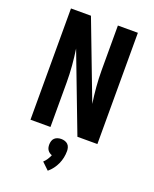

<svg xmlns="http://www.w3.org/2000/svg" viewBox="-178 -833 956 1192"><g transform="rotate(20 300.0 -237.0)"><path d="M211 0H79V-735H211L406 -223Q398 -277 393.5 -331.5Q389 -386 389 -441V-735H521V0H389L194 -512Q202 -458 206.5 -403.5Q211 -349 211 -294ZM288 261 242 217Q254 206 263.5 191.5Q273 177 279 162Q270 159 262.5 153.5Q255 148 250 140.5Q245 133 243 124Q241 115 241 105Q241 94 244.5 82Q248 70 256.5 62Q265 54 276.5 50.5Q288 47 300 47Q312 47 323.5 50.5Q335 54 343.5 62Q352 70 355.5 82Q359 94 359 105Q359 128 354.5 149.5Q350 171 341 191Q332 211 318.5 229Q305 247 288 261Z"/></g></svg>

Font: Iosevka Extrabold Extended
Style: Regular
Weight: 800
Width: 7
Monospace: yes
Designer: Belleve Invis
Foundry: Belleve Invis
Version: Version 32.5.0; ttfautohint (v1.8.4)